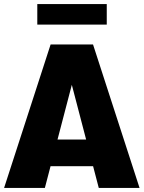

<svg xmlns="http://www.w3.org/2000/svg" viewBox="-23 -917 701 937"><path d="M237 -236H415L459 -106H193ZM224 -700H379L196 0H-3ZM276 -700H431L658 0H459ZM159 -897H498V-797H159Z"/></svg>

Font: Moderustic ExtraBold
Style: Regular
Weight: 800
Designer: Tural Alisoy
Foundry: TAFT Foundry
Version: Version 2.120